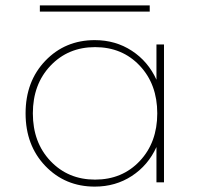

<svg xmlns="http://www.w3.org/2000/svg" viewBox="-20 -677 740 713"><path d="M128 -657H536V-634H128ZM332 -528Q409 -528 469.5 -488.5Q530 -449 561 -381V-512H589V0H561V-131Q530 -63 469.5 -23.5Q409 16 332 16Q222 16 148.5 -60.5Q75 -137 75 -256Q75 -375 148.5 -451.5Q222 -528 332 -528ZM333 -10Q434 -10 499 -79Q564 -148 564 -256Q564 -364 499 -433Q434 -502 333 -502Q233 -502 167.5 -433Q102 -364 102 -256Q102 -148 167.5 -79Q233 -10 333 -10Z"/></svg>

Font: Spartan MB
Style: Regular
Weight: 250
Designer: Matt Bailey
Foundry: Matt Bailey
Version: Version 1.000